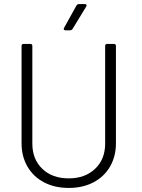

<svg xmlns="http://www.w3.org/2000/svg" viewBox="-20 -916 697 944"><path d="M86 -212V-690Q86 -700 96 -700H129Q139 -700 139 -690V-210Q139 -133 188 -86Q237 -39 318 -39Q398 -39 447.5 -86Q497 -133 497 -210V-690Q497 -700 507 -700H540Q550 -700 550 -690V-212Q550 -147 521 -97Q492 -47 439.5 -19.5Q387 8 318 8Q249 8 196.5 -19.5Q144 -47 115 -97Q86 -147 86 -212ZM368 -896H397Q403 -896 405 -892.5Q407 -889 404 -884L337 -774Q332 -767 325 -767H302Q296 -767 294 -770.5Q292 -774 295 -779L356 -889Q361 -896 368 -896Z"/></svg>

Font: Barlow Light
Style: Regular
Weight: 300
Designer: Jeremy Tribby
Foundry: Tribby Type
Version: Version 1.422